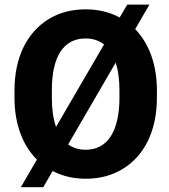

<svg xmlns="http://www.w3.org/2000/svg" viewBox="-20 -761 728 828"><path d="M656.7 -371.1C656.7 -484.4 621.6 -574.7 563 -635.3L624.5 -741.2H528.8L496.1 -685.5C452.6 -709 403.3 -720.7 349.1 -720.7C289.1 -720.7 235.8 -706.5 189.9 -678.7C97.7 -622.1 42.5 -515.6 42.5 -371.1V-339.4C42.5 -224.1 78.6 -132.8 139.2 -72.8L69.8 46.4H166.5L207 -23.4C249.5 -1.5 297.4 9.8 350.1 9.8C410.2 9.8 463.4 -4.4 509.8 -32.7C601.6 -88.9 656.7 -195.3 656.7 -339.4ZM203.6 -372.1C203.6 -517.1 253.9 -595.2 349.1 -595.2C380.4 -595.2 406.7 -586.4 428.7 -569.3L221.7 -213.9C209.5 -248 203.6 -290 203.6 -339.4ZM495.1 -339.4C495.1 -195.3 443.4 -115.2 350.1 -115.2C320.3 -115.2 294.9 -123 273.9 -138.2L479 -491.2C489.7 -458 495.1 -418.5 495.1 -372.1Z"/></svg>

Font: Vazirmatn ExtraBold
Style: Regular
Weight: 800
Designer: Saber Rastikerdar
Foundry: Saber Rastikerdar
Version: Version 33.003